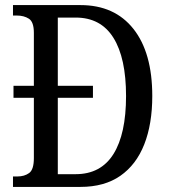

<svg xmlns="http://www.w3.org/2000/svg" viewBox="-20 -734 667 754"><path d="M31 0V-41H48Q76 -41 94.5 -54.5Q113 -68 113 -113V-350H33V-397H113V-605Q113 -648 93.5 -660.5Q74 -673 46 -673H31V-714H296Q430 -714 504 -620.5Q578 -527 578 -357Q578 -247 546.5 -167Q515 -87 452.5 -43.5Q390 0 296 0ZM277 -50Q376 -50 425.5 -129Q475 -208 475 -357Q475 -506 425.5 -585.5Q376 -665 277 -665H207V-397H345V-350H207V-50Z"/></svg>

Font: Noto Serif Sinhala Condensed
Style: Regular
Weight: 400
Width: 3
Designer: Jelle Bosma - Monotype Design Team
Foundry: Monotype Imaging Inc.
Version: Version 2.007; ttfautohint (v1.8.4.7-5d5b)